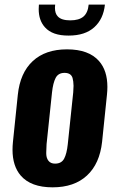

<svg xmlns="http://www.w3.org/2000/svg" viewBox="-20 -801 507 831"><path d="M277.3 -647Q207 -646.5 174.8 -682.6Q147.5 -712.4 147.5 -761.7Q147.5 -771 148.4 -781.2H218.8Q217.8 -773.9 217.8 -767.6Q217.8 -742.2 230.5 -729.5Q246.1 -712.9 284.2 -712.9Q321.8 -712.9 341.1 -729.2Q360.4 -745.6 363.8 -781.2H434.1Q427.7 -718.8 387.9 -682.9Q348.1 -647 277.3 -647ZM218.3 -92.8Q246.1 -92.8 257.6 -114.3Q269 -135.7 273.4 -177.2L296.9 -400.9Q298.3 -417 298.3 -429.7Q297.9 -450.2 293.9 -463.9Q287.1 -485.4 259.8 -485.6Q232.4 -485.8 220.9 -463.9Q209.5 -441.9 205.1 -400.9L181.6 -177.2Q180.2 -158.2 180.2 -142.1Q180.2 -138.7 180.2 -134.8Q180.7 -116.2 190.2 -104.5Q199.7 -92.8 218.3 -92.8ZM69.8 -41Q34.2 -82.5 34.2 -152.8Q34.2 -169.4 36.1 -187.5L57.1 -390.6Q66.9 -485.4 121.6 -536.4Q176.3 -587.4 270 -587.4Q364.3 -587.4 408.7 -536.6Q444.8 -495.6 444.8 -424.8Q444.8 -408.7 442.9 -390.6L421.9 -187.5Q411.6 -92.3 356.4 -41.3Q301.3 9.8 207.5 9.8Q113.8 9.8 69.8 -41Z"/></svg>

Font: Oswald
Style: Demi-Bold
Weight: 600
Designer: Vernon Adams
Foundry: Vernon Adams
Version: 3.0; ttfautohint (v0.94.23-7a4d-dirty) -l 8 -r 50 -G 200 -x 